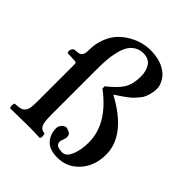

<svg xmlns="http://www.w3.org/2000/svg" viewBox="-196 -823 957 957"><g transform="rotate(45 283.0 -344.0)"><path d="M95.2 -123V-379.9Q95.2 -387.2 92.5 -390.1Q89.8 -393.1 82 -393.1L42 -395Q31.7 -395 29.8 -397Q27.8 -399.9 27.8 -411.1Q32.2 -428.7 43.9 -431.2Q46.9 -431.6 53 -432.1Q59.1 -432.6 62 -433.1Q79.6 -433.6 87.4 -444.6Q95.2 -455.6 95.2 -479Q95.2 -525.9 110.4 -564.5Q125.5 -603 148.9 -627.2Q172.4 -651.4 202.1 -668Q231.9 -684.6 259.5 -691.4Q287.1 -698.2 312 -698.2Q377.4 -698.2 418 -671.9Q443.8 -656.2 458 -631.3Q472.2 -606.4 472.2 -584Q472.2 -565.4 467.8 -548.6Q463.4 -531.7 458 -519Q452.6 -506.3 440.4 -492.2Q428.2 -478 420.2 -469.7Q412.1 -461.4 394.5 -448.5Q377 -435.5 368.4 -429.9Q359.9 -424.3 339.8 -411.1V-409.2Q524.9 -309.1 524.9 -172.9Q524.9 -94.2 478.8 -42.2Q432.6 9.8 363.8 9.8Q306.2 9.8 280.5 -19.5Q254.9 -48.8 254.9 -89.8Q254.9 -103.5 265.4 -116.2Q275.9 -128.9 290 -128.9Q298.3 -128.9 303.2 -124Q325.2 -121.1 325.2 -96.2Q325.2 -86.9 320.3 -74.7Q315.4 -62.5 314.9 -58.1Q314.9 -38.1 327.4 -32Q339.8 -25.9 363.8 -25.9Q368.2 -25.9 369.1 -26.9Q391.1 -29.8 406 -66.2Q420.9 -102.5 420.9 -155.8Q420.9 -286.1 278.8 -393.1V-409.2Q331.1 -449.7 351.6 -483.6Q372.1 -517.6 372.1 -570.8Q372.1 -611.3 354.5 -636.7Q336.9 -662.1 298.8 -662.1Q272.5 -662.1 252.4 -649.4Q232.4 -636.7 220.9 -616.7Q209.5 -596.7 202.4 -566.9Q195.3 -537.1 193.1 -508.3Q190.9 -479.5 190.9 -443.8V-124Q190.9 -93.3 193.1 -75.2Q195.3 -57.1 201.4 -47.9Q207.5 -38.6 213.6 -35.6Q219.7 -32.7 231.9 -30.8Q236.3 -26.4 236.3 -14.4Q236.3 -2.4 231.9 2Q189.9 0 154.8 0Q110.8 0 22.9 2Q18.6 -2.4 18.6 -14.4Q18.6 -26.4 22.9 -30.8Q47.4 -31.7 59.6 -34.7Q71.8 -37.6 80.8 -47.4Q89.8 -57.1 92.5 -74.2Q95.2 -91.3 95.2 -123Z"/></g></svg>

Font: Common Serif Medium
Style: Regular
Weight: 500
Designer: Philipp H. Poll, Khaled Hosny
Foundry: Stefan Peev, Context Ltd.
Version: Version 1.026